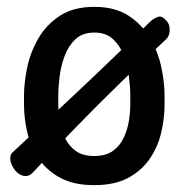

<svg xmlns="http://www.w3.org/2000/svg" viewBox="-20 -530 530 560"><path d="M27 -30Q20 -37 15 -47.5Q10 -58 10 -69Q10 -80 17 -86Q85 -149 152.5 -212Q220 -275 286 -338Q352 -401 415 -464Q426 -475 438.5 -480Q451 -485 461 -474L464 -471Q475 -461 475 -443Q475 -425 464 -415Q396 -352 331 -288.5Q266 -225 202.5 -160Q139 -95 76 -27Q66 -16 53.5 -16.5Q41 -17 30 -27ZM460 -225Q460 -186 450.5 -144.5Q441 -103 417.5 -68Q394 -33 354.5 -11.5Q315 10 255 10Q195 10 155.5 -11.5Q116 -33 92.5 -68Q69 -103 59.5 -144.5Q50 -186 50 -225V-250Q50 -289 59.5 -334Q69 -379 92.5 -419Q116 -459 155.5 -484.5Q195 -510 255 -510Q315 -510 354.5 -484.5Q394 -459 417.5 -419Q441 -379 450.5 -334Q460 -289 460 -250ZM360 -250Q360 -276 356 -307.5Q352 -339 341 -368Q330 -397 309.5 -416Q289 -435 255 -435Q221 -435 200.5 -416Q180 -397 169 -368Q158 -339 154 -307.5Q150 -276 150 -250V-225Q150 -203 154 -177.5Q158 -152 169 -128.5Q180 -105 200.5 -90Q221 -75 255 -75Q289 -75 309.5 -90Q330 -105 341 -128.5Q352 -152 356 -177.5Q360 -203 360 -225Z"/></svg>

Font: Winky Sans
Style: Regular
Weight: 400
Designer: Simon Atzbach
Foundry: typofactur
Version: Version 1.205